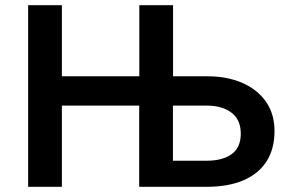

<svg xmlns="http://www.w3.org/2000/svg" viewBox="-20 -720 1110 740"><path d="M516.5 0V-313H218.5V0H88.5V-700H218.5V-426H517V-700H647V-426H779Q854.5 -426 912.8 -401Q971 -376 1004.5 -328.8Q1038 -281.5 1038 -215Q1038 -146 1007.2 -98Q976.5 -50 918 -25Q859.5 0 776 0ZM646.5 -100.5H775.5Q838 -100.5 873 -126Q908 -151.5 908 -205Q908 -258.5 872.2 -285.8Q836.5 -313 776.5 -313H646.5Z"/></svg>

Font: Geologica EX Med
Style: Regular
Weight: 500
Designer: Sindre Bremnes, Frode Helland
Foundry: Monokrom Skriftforlag AS
Version: Version 1.010;gftools[0.9.28]